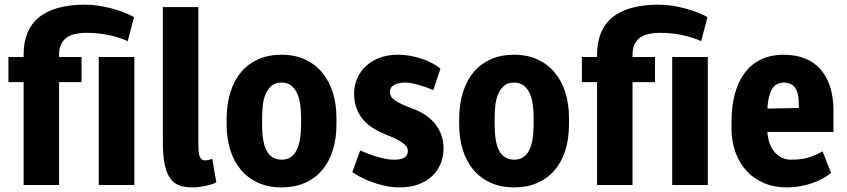

<svg xmlns="http://www.w3.org/2000/svg" viewBox="-20 -792 3626 822"><path d="M81.1 0V-440.4H16.1V-547.9H81.1V-558.1Q81.1 -609.4 96.9 -649.4Q112.8 -689.5 145.3 -716.6Q177.7 -743.7 227.3 -757.8Q276.9 -772 344.2 -772Q372.1 -772 401.4 -767.6Q430.7 -763.2 458 -755.9Q485.4 -748.5 510 -739Q534.7 -729.5 553.7 -718.8L526.9 -615.7Q491.7 -632.3 445.8 -641.8Q399.9 -651.4 353 -651.4Q289.1 -651.4 261 -627.7Q232.9 -604 232.9 -558.1V-547.9H329.1V-440.4H232.9V0ZM555.2 0H402.8V-547.9H555.2Z M829.1 -179.2Q829.1 -161.6 830.1 -147.7Q831.1 -133.8 834 -124.5Q836.9 -115.2 842.5 -110.4Q848.1 -105.5 857.9 -105.5Q867.2 -105.5 874.5 -107.7Q881.8 -109.9 888.7 -112.3L906.2 -11.2Q899.4 -7.3 887.5 -3.4Q875.5 0.5 861.3 3.4Q847.2 6.3 832.5 8.3Q817.9 10.3 805.7 10.3Q774.4 10.3 750.5 2.7Q726.6 -4.9 710.2 -26.4Q693.8 -47.9 685.5 -85.9Q677.2 -124 677.2 -185.1V-761.7H829.1Z M950.2 -287.6Q951.2 -349.1 967 -398.9Q982.9 -448.7 1012.7 -483.9Q1042.5 -519 1085.7 -538.3Q1128.9 -557.6 1185.1 -557.6Q1242.7 -557.6 1286.6 -537.1Q1330.6 -516.6 1360.4 -480.2Q1390.1 -443.8 1405.3 -394.5Q1420.4 -345.2 1420.4 -287.6V-259.3Q1420.4 -197.8 1404.5 -147.9Q1388.7 -98.1 1358.6 -63Q1328.6 -27.8 1284.9 -8.8Q1241.2 10.3 1186 10.3Q1127.9 10.3 1084 -10Q1040 -30.3 1010.3 -66.2Q980.5 -102.1 965.3 -151.6Q950.2 -201.2 950.2 -259.3ZM1102.1 -259.3Q1102.1 -223.6 1106.4 -195.6Q1110.8 -167.5 1120.8 -148.2Q1130.9 -128.9 1147 -118.7Q1163.1 -108.4 1186 -108.4Q1208.5 -108.4 1224.1 -118.9Q1239.7 -129.4 1249.8 -148.7Q1259.8 -168 1264.4 -196Q1269 -224.1 1269 -259.3V-287.6Q1269 -313.5 1265.9 -340.3Q1262.7 -367.2 1253.7 -388.9Q1244.6 -410.6 1228 -424.6Q1211.4 -438.5 1185.1 -438.5Q1157.7 -438.5 1141.4 -423.8Q1125 -409.2 1116.2 -387Q1107.4 -364.7 1104.7 -338.1Q1102.1 -311.5 1102.1 -287.6Z M1726.1 -145.5Q1726.1 -155.8 1720 -164.6Q1713.9 -173.3 1701.4 -182.1Q1689 -190.9 1669.7 -200Q1650.4 -209 1624 -219.7Q1594.7 -231.4 1571 -247.6Q1547.4 -263.7 1530.8 -284.7Q1514.2 -305.7 1505.1 -332Q1496.1 -358.4 1496.1 -391.1Q1496.1 -426.3 1509.5 -456.8Q1522.9 -487.3 1547.4 -509.8Q1571.8 -532.2 1606.2 -544.9Q1640.6 -557.6 1682.6 -557.6Q1713.4 -557.6 1741 -552.2Q1768.6 -546.9 1792 -538.3Q1815.4 -529.8 1834 -519.3Q1852.5 -508.8 1865.7 -498.5L1835 -405.8Q1820.3 -412.6 1804 -418.5Q1787.6 -424.3 1771.7 -428.7Q1755.9 -433.1 1741 -435.8Q1726.1 -438.5 1713.9 -438.5Q1686 -438.5 1667.7 -428.5Q1649.4 -418.5 1649.4 -397.9Q1649.4 -388.2 1653.8 -379.9Q1658.2 -371.6 1669.2 -363.5Q1680.2 -355.5 1698.7 -346.7Q1717.3 -337.9 1746.1 -327.1Q1774.4 -316.9 1798.6 -301.3Q1822.8 -285.6 1840.6 -264.4Q1858.4 -243.2 1868.7 -216.3Q1878.9 -189.5 1878.9 -156.7Q1878.9 -122.1 1866.7 -91.8Q1854.5 -61.5 1830.8 -38.8Q1807.1 -16.1 1772 -2.9Q1736.8 10.3 1691.4 10.3Q1656.7 10.3 1624 2.7Q1591.3 -4.9 1564.2 -15.6Q1537.1 -26.4 1517.1 -37.4Q1497.1 -48.3 1488.3 -55.2L1522 -147.9Q1536.6 -141.6 1554.7 -134.5Q1572.8 -127.4 1591.8 -121.6Q1610.8 -115.7 1629.9 -112.1Q1648.9 -108.4 1666 -108.4Q1696.8 -108.4 1711.4 -117.2Q1726.1 -126 1726.1 -145.5Z M1945.8 -287.6Q1946.8 -349.1 1962.6 -398.9Q1978.5 -448.7 2008.3 -483.9Q2038.1 -519 2081.3 -538.3Q2124.5 -557.6 2180.7 -557.6Q2238.3 -557.6 2282.2 -537.1Q2326.2 -516.6 2356 -480.2Q2385.7 -443.8 2400.9 -394.5Q2416 -345.2 2416 -287.6V-259.3Q2416 -197.8 2400.1 -147.9Q2384.3 -98.1 2354.2 -63Q2324.2 -27.8 2280.5 -8.8Q2236.8 10.3 2181.6 10.3Q2123.5 10.3 2079.6 -10Q2035.6 -30.3 2005.9 -66.2Q1976.1 -102.1 1960.9 -151.6Q1945.8 -201.2 1945.8 -259.3ZM2097.7 -259.3Q2097.7 -223.6 2102.1 -195.6Q2106.4 -167.5 2116.5 -148.2Q2126.5 -128.9 2142.6 -118.7Q2158.7 -108.4 2181.6 -108.4Q2204.1 -108.4 2219.7 -118.9Q2235.4 -129.4 2245.4 -148.7Q2255.4 -168 2260 -196Q2264.6 -224.1 2264.6 -259.3V-287.6Q2264.6 -313.5 2261.5 -340.3Q2258.3 -367.2 2249.3 -388.9Q2240.2 -410.6 2223.6 -424.6Q2207 -438.5 2180.7 -438.5Q2153.3 -438.5 2137 -423.8Q2120.6 -409.2 2111.8 -387Q2103 -364.7 2100.3 -338.1Q2097.7 -311.5 2097.7 -287.6Z M2536.1 0V-440.4H2471.2V-547.9H2536.1V-558.1Q2536.1 -609.4 2552 -649.4Q2567.9 -689.5 2600.3 -716.6Q2632.8 -743.7 2682.4 -757.8Q2731.9 -772 2799.3 -772Q2827.1 -772 2856.4 -767.6Q2885.7 -763.2 2913.1 -755.9Q2940.4 -748.5 2965.1 -739Q2989.7 -729.5 3008.8 -718.8L2981.9 -615.7Q2946.8 -632.3 2900.9 -641.8Q2855 -651.4 2808.1 -651.4Q2744.1 -651.4 2716.1 -627.7Q2688 -604 2688 -558.1V-547.9H2784.2V-440.4H2688V0ZM3010.3 0H2857.9V-547.9H3010.3Z M3348.1 10.3Q3293.9 10.3 3250.2 -8.5Q3206.5 -27.3 3175.8 -60.8Q3145 -94.2 3128.4 -140.9Q3111.8 -187.5 3111.8 -243.2V-271Q3111.8 -335 3125.5 -387.7Q3139.2 -440.4 3167 -478.3Q3194.8 -516.1 3237.1 -536.9Q3279.3 -557.6 3336.4 -557.6Q3386.7 -557.6 3426.3 -541.7Q3465.8 -525.9 3492.9 -495.1Q3520 -464.4 3534.2 -419.7Q3548.3 -375 3548.3 -317.4V-227.1H3265.6Q3266.6 -203.1 3273.9 -181.6Q3281.2 -160.2 3293.9 -143.8Q3306.6 -127.4 3325.2 -117.9Q3343.8 -108.4 3367.7 -108.4Q3387.2 -108.4 3403.6 -110.1Q3419.9 -111.8 3435.5 -116Q3451.2 -120.1 3467 -127Q3482.9 -133.8 3501.5 -144L3538.1 -51.8Q3522.9 -39.1 3502.2 -27.6Q3481.4 -16.1 3457 -7.8Q3432.6 0.5 3405 5.4Q3377.4 10.3 3348.1 10.3ZM3336.4 -438.5Q3301.8 -438.5 3285.2 -410.2Q3268.6 -381.8 3265.6 -331.1Q3266.1 -330.6 3266.1 -329.6Q3266.1 -327.6 3266.6 -327.1L3399.9 -329.6V-345.7Q3399.9 -395.5 3383.5 -417Q3367.2 -438.5 3336.4 -438.5Z"/></svg>

Font: Ufes Sans ExtraBold
Style: Regular
Weight: 800
Designer: Ricardo Esteves & Filipe Motta
Foundry: ProDesignUfes - Ricardo Esteves, Filipe Motta (This is a derivative work, based on Roboto family, by Christian Robertson
Version: Version 2.0